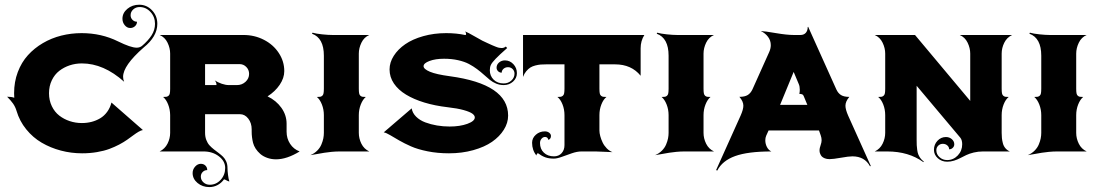

<svg xmlns="http://www.w3.org/2000/svg" viewBox="-20 -635 4615 805"><path d="M9.8 -229.5Q28.1 -229.5 39.8 -225.1Q39.1 -234.4 39.1 -244.1Q39.1 -291.7 54.6 -332.8Q70.1 -373.8 96.9 -403.4Q123.8 -433.1 159.7 -454.2Q195.6 -475.3 236.9 -485.7Q278.3 -496.1 322.3 -496.1Q405 -496.1 475.1 -461.4Q528.6 -435.1 553 -435.1Q565.9 -435.1 575.2 -442.4Q601.1 -464.4 615.5 -486.8Q629.9 -509.3 629.9 -535.2Q629.9 -564.2 611 -584.8Q592 -605.5 565.4 -605.5Q549.8 -605.5 538.7 -595.5Q527.6 -585.4 527.6 -571.3Q527.6 -559.8 535.4 -551.9Q543.2 -543.9 554.4 -543.9Q554.4 -533 546.1 -525.3Q537.8 -517.6 525.9 -517.6Q512.7 -517.6 503.1 -529.2Q493.4 -540.8 493.4 -556.4Q493.4 -580.8 514 -598Q534.7 -615.2 563.7 -615.2Q595.2 -615.2 617.4 -591.8Q639.6 -568.4 639.6 -535.2Q639.6 -481.7 582 -435.5Q496.1 -360.1 496.1 -313Q496.1 -302.2 500.5 -292.2Q414.8 -369.1 323.2 -369.1Q296.6 -369.1 272.3 -361.1Q248 -353 228.5 -337.9Q209 -322.8 197.3 -298.5Q185.5 -274.2 185.5 -244.1Q185.5 -214.1 197.3 -189.8Q209 -165.5 228.5 -150.4Q248 -135.3 272.3 -127.2Q296.6 -119.1 323.2 -119.1Q344.5 -119.1 363.6 -124Q382.8 -128.9 399.8 -138.9Q416.7 -148.9 429.2 -165.9Q441.7 -182.9 447.3 -205.1L579.1 -89.8Q571.3 -88.6 561 -82.6Q550.8 -76.7 539.2 -68Q527.6 -59.3 513.1 -49.1Q498.5 -38.8 479.5 -28.8Q460.4 -18.8 438.5 -10.6Q416.5 -2.4 386.8 2.7Q357.2 7.8 324.2 7.8Q278.3 7.8 235.1 -3.7Q191.9 -15.1 154.9 -36.7Q117.9 -58.3 90 -92.8Q62 -127.2 49.3 -170.2Q44.4 -186.8 34.8 -200.6Q25.1 -214.4 9.8 -229.5Z M649.4 0Q671.6 -11.2 682.5 -33Q693.4 -54.7 693.4 -78.1V-152.8Q693.1 -176.5 684.8 -197.4Q676.5 -218.3 663.8 -228.5Q673.1 -228.5 677.6 -229.2Q682.1 -230 686.4 -233.3Q690.7 -236.6 692 -243.5Q693.4 -250.5 693.4 -262.9V-410.2Q693.4 -433.3 682.4 -456.1Q671.4 -478.8 649.4 -488.3H1001Q1047.4 -488.3 1086.7 -468Q1126 -447.8 1148.9 -412.8Q1171.9 -377.9 1171.9 -336.9Q1171.9 -307.9 1152.7 -279.5Q1133.5 -251.2 1101.8 -231Q1138.2 -213.4 1159.9 -182.9Q1181.6 -152.3 1181.6 -116.2V-83Q1181.6 -54.4 1196.3 -32Q1210.9 -9.5 1236.3 0Q1182.6 33 1137.2 33Q1117.4 33 1100.1 26.7Q1082.8 20.5 1071.2 10.3Q1059.6 0 1051.9 -11.8Q1044.2 -23.7 1041 -36.1Q1035.2 -59.6 1035.2 -83V-92.8Q1035.2 -119.1 1020.9 -137.7Q1006.6 -156.2 986.3 -156.2H839.8V-78.1Q839.8 -61.5 845 -48.1Q850.1 -34.7 858.4 -25.6Q866.7 -16.6 876.7 -8.8Q886.7 -1 896.9 6.6Q907 14.2 915.3 22.3Q923.6 30.5 928.7 42.5Q933.8 54.4 933.8 69.3Q933.8 80.8 936 98.4Q938.2 116 941.7 125.7Q937.5 125.7 929.9 121.3Q922.4 116.9 919.2 116.9Q908.4 132.1 892.5 140.7Q876.5 149.4 857.9 149.4Q828.9 149.4 808.2 132.2Q787.6 115 787.6 90.6Q787.6 75.2 798.1 63.5Q808.6 51.8 822 51.8Q833.7 51.8 841.3 59.3Q848.9 66.9 848.9 78.1Q837.6 78.1 829.8 86.1Q822 94 822 105.5Q822 119.6 833 129.6Q844 139.6 859.6 139.6Q886.2 139.6 905.2 119Q924.1 98.4 924.1 69.3Q924.1 40.5 897.6 20.3Q871.1 0 833.5 0ZM839.8 -278.3H887.7Q887.7 -290 880.4 -297.9Q893.1 -289.6 909.5 -283.9Q926 -278.3 939 -278.3H973.6Q994.4 -278.3 1009.4 -292Q1024.4 -305.7 1024.4 -325.2Q1024.4 -342.3 1012.7 -354.2Q1001 -366.2 984.4 -366.2H839.8Z M1281.2 15.6Q1298.1 8.5 1309.9 -3.4Q1321.8 -15.4 1327.5 -29.2Q1333.3 -43 1335.6 -54.8Q1337.9 -66.7 1337.9 -78.1V-152.3Q1337.9 -176 1329.6 -197Q1321.3 -218 1308.6 -228.5Q1317.9 -228.5 1322.4 -229.2Q1326.9 -230 1331.1 -233.4Q1335.2 -236.8 1336.5 -243.9Q1337.9 -251 1337.9 -263.7V-401.4Q1337.9 -475.8 1288.1 -493.7L1290.3 -498Q1304.7 -493.7 1330.4 -491Q1356.2 -488.3 1374 -488.3H1528.3Q1506.3 -478.8 1495.4 -456.1Q1484.4 -433.3 1484.4 -410.2V-263.7Q1484.4 -251 1485.7 -243.9Q1487.1 -236.8 1491.2 -233.4Q1495.4 -230 1499.9 -229.2Q1504.4 -228.5 1513.7 -228.5Q1501 -218 1492.7 -197Q1484.4 -176 1484.4 -152.3V-78.1Q1484.4 -54.4 1495.2 -32.5Q1506.1 -10.5 1528.3 0H1405Q1387.9 0 1370 1.7Q1352.1 3.4 1340.3 5.4Q1328.6 7.3 1309.9 10.7Q1291.3 14.2 1281.2 15.6Z M1588.9 -80.1 1706.1 -180.7Q1709.2 -161.1 1724.6 -145.9Q1740 -130.6 1763.1 -121.9Q1786.1 -113.3 1812.1 -108.9Q1838.1 -104.5 1865.2 -104.5Q1908.2 -104.5 1939.5 -115.8Q1970.7 -127.2 1970.7 -142.6Q1970.7 -150.9 1960.6 -158.4Q1950.4 -166 1924 -173.5Q1897.5 -180.9 1856.4 -185.5Q1803.2 -191.7 1759.2 -205.1Q1715.1 -218.5 1682.4 -238.3Q1649.7 -258.1 1631.5 -285Q1613.3 -312 1613.3 -343.8Q1613.3 -373.3 1630.9 -400.9Q1648.4 -428.5 1679 -449.6Q1709.5 -470.7 1754.4 -483.4Q1799.3 -496.1 1850.6 -496.1Q1894.3 -496.1 1931.2 -488Q1934.3 -488.8 1934.3 -492.4Q1934.3 -497.6 1930.2 -503.2Q1942.9 -498.3 1969.5 -482.8Q1996.1 -467.3 2002.4 -464.4Q2009.3 -461.2 2023.3 -454.6Q2037.4 -448 2043 -445.6Q2048.6 -443.1 2057.5 -439.6Q2066.4 -436 2072.1 -434.8Q2077.9 -433.6 2083 -433.6Q2093 -433.6 2100.8 -439.9L2106.4 -433.6Q2073 -404.3 2057.9 -388.4Q2042.7 -372.6 2038.2 -363Q2033.7 -353.5 2033.7 -340.6Q2033.7 -316.7 2049.8 -300.9Q2065.9 -285.2 2091.8 -285.2Q2110.6 -285.2 2123.9 -297.2Q2137.2 -309.3 2137.2 -326.4Q2137.2 -337.6 2129.3 -345.5Q2121.3 -353.3 2109.9 -353.3Q2098.9 -353.3 2091.2 -346.6Q2083.5 -339.8 2083.5 -330.3Q2074.5 -330.3 2068.2 -336.5Q2062 -342.8 2062 -351.3Q2062 -364 2072.3 -372.9Q2082.5 -381.8 2096.9 -381.8Q2117.7 -381.8 2132.4 -366.1Q2147.2 -350.3 2147.2 -328.1Q2147.2 -307.4 2131 -292.8Q2114.7 -278.3 2091.8 -278.3Q2075.2 -278.3 2060.4 -284.4Q2045.7 -290.5 2033.6 -300.3Q2021.5 -310.1 2008.7 -321.8Q1995.8 -333.5 1980.2 -345.2Q1964.6 -356.9 1946.2 -366.7Q1927.7 -376.5 1900.8 -382.6Q1873.8 -388.7 1841.8 -388.7Q1805.7 -388.7 1780.8 -379.4Q1755.9 -370.1 1755.9 -357.4Q1755.9 -345.5 1782.5 -334.2Q1809.1 -323 1866.2 -315.4Q2110.4 -282.2 2110.4 -150.4Q2110.4 -119.6 2092.5 -91.1Q2074.7 -62.5 2043.1 -40.5Q2011.5 -18.6 1964.2 -5.4Q1917 7.8 1862.3 7.8Q1814.5 7.8 1772.7 -0.6Q1731 -9 1703.1 -21.4Q1675.3 -33.7 1653.8 -46.1Q1632.3 -58.6 1615.6 -68.5Q1598.9 -78.4 1588.9 -80.1Z M2172.9 -312.5V-488.3H2681.6Q2666 -463.6 2666 -432.6V-317.4Q2627.4 -365.2 2558.6 -365.2H2493.2V-263.7Q2493.2 -251 2494.5 -243.9Q2495.8 -236.8 2500.1 -233.4Q2504.4 -230 2508.9 -229.2Q2513.4 -228.5 2522.7 -228.5Q2509.8 -218.3 2501.5 -197.3Q2493.2 -176.3 2493.2 -152.3V-87.9Q2493.2 -77.4 2496.7 -64.2Q2500.2 -51 2506.6 -37.7Q2512.9 -24.4 2523.8 -13.2Q2534.7 -2 2547.9 2.9Q2544.2 2.9 2516.7 1.5Q2489.3 0 2477.3 0H2418Q2399.7 0 2377.7 7.6Q2355.7 15.1 2335.6 22.6Q2315.4 30 2301.8 30Q2281.7 30 2266.6 24.7Q2251.5 19.3 2235.1 7.1Q2229.2 10.7 2229.2 17.1Q2210.9 -5.4 2210.9 -36.4Q2210.9 -56.2 2226.7 -70.2Q2242.4 -84.2 2264.6 -84.2Q2275.1 -84.2 2282.6 -78.5Q2290 -72.8 2290 -64.7Q2290 -58.3 2286.6 -53.7Q2283.2 -49.1 2278.3 -49.1Q2278.3 -54 2274.7 -57.4Q2271 -60.8 2265.6 -60.8Q2256.6 -60.8 2250.4 -53.3Q2244.1 -45.9 2244.1 -35.4Q2244.1 -10.3 2260.3 5.1Q2276.4 20.5 2302.7 20.5Q2322.5 20.5 2334.6 7.3Q2346.7 -5.9 2346.7 -26.4V-152.3Q2346.7 -176.3 2338.4 -197.3Q2330.1 -218.3 2317.1 -228.5Q2326.4 -228.5 2330.9 -229.2Q2335.4 -230 2339.7 -233.4Q2344 -236.8 2345.3 -243.9Q2346.7 -251 2346.7 -263.7V-365.2H2270.5Q2256.8 -365.2 2246.8 -364.4Q2236.8 -363.5 2224.6 -360.5Q2212.4 -357.4 2203.6 -351.9Q2194.8 -346.4 2186.4 -336.4Q2178 -326.4 2172.9 -312.5Z M2726.6 15.6Q2743.4 8.5 2755.2 -3.4Q2767.1 -15.4 2772.8 -29.2Q2778.6 -43 2780.9 -54.8Q2783.2 -66.7 2783.2 -78.1V-152.3Q2783.2 -176 2774.9 -197Q2766.6 -218 2753.9 -228.5Q2763.2 -228.5 2767.7 -229.2Q2772.2 -230 2776.4 -233.4Q2780.5 -236.8 2781.9 -243.9Q2783.2 -251 2783.2 -263.7V-401.4Q2783.2 -475.8 2733.4 -493.7L2735.6 -498Q2750 -493.7 2775.8 -491Q2801.5 -488.3 2819.3 -488.3H2973.6Q2951.7 -478.8 2940.7 -456.1Q2929.7 -433.3 2929.7 -410.2V-263.7Q2929.7 -251 2931 -243.9Q2932.4 -236.8 2936.5 -233.4Q2940.7 -230 2945.2 -229.2Q2949.7 -228.5 2959 -228.5Q2946.3 -218 2938 -197Q2929.7 -176 2929.7 -152.3V-78.1Q2929.7 -54.4 2940.6 -32.5Q2951.4 -10.5 2973.6 0H2850.3Q2833.3 0 2815.3 1.7Q2797.4 3.4 2785.6 5.4Q2773.9 7.3 2755.2 10.7Q2736.6 14.2 2726.6 15.6Z M2982.4 78.1 3085.2 -150.4Q3096.7 -176.3 3096.7 -191.9Q3096.7 -209.7 3080.1 -229Q3102.8 -229 3115.1 -236.7Q3127.4 -244.4 3134.8 -260.3L3204.8 -416.3Q3211.7 -431.4 3211.7 -445.6Q3211.7 -465.1 3200.1 -480.6Q3188.5 -496.1 3169.7 -504.9Q3186.5 -504.2 3233 -496.2Q3279.5 -488.3 3307.6 -488.3H3335.9Q3350.3 -488.3 3358.4 -497.3Q3366.5 -506.3 3366.5 -521.7L3368.4 -522.7L3486.6 -260Q3493.9 -244.1 3506.1 -236.5Q3518.3 -228.8 3541 -228.8Q3524.7 -209.7 3524.7 -191.7Q3524.7 -176 3536.1 -150.1L3630.9 60.5L3627.9 62.5Q3605.5 20.5 3553.7 20.5Q3538.3 20.5 3505.6 26.4Q3472.9 32.2 3458 32.2Q3446.5 32.2 3438.1 28.8Q3429.7 25.4 3425.7 21.1Q3421.6 16.8 3419.2 10.7Q3416.7 4.6 3416.4 1.1Q3416 -2.4 3416 -5.9Q3416 -12.9 3420.4 -25.5Q3424.8 -38.1 3424.8 -46.9Q3424.8 -57.1 3420.9 -67.9L3413.8 -87.9H3202.4L3192.4 -65.9Q3188.7 -57.4 3188.7 -46.6Q3188.7 -32.2 3195.3 -19Q3201.9 -5.9 3213.9 0Q3115.7 0 3062.1 19.4Q3008.5 38.8 2987.3 80.1ZM3250.7 -195.3H3365L3349.6 -232.4Q3347.4 -237.8 3343.5 -239.4Q3339.6 -241 3331.3 -241.5Q3333.3 -248.5 3333.3 -258.3Q3333.3 -272.7 3329.1 -282.2L3307.6 -333.5Z M3647.5 0Q3669.7 -10.5 3680.5 -32.5Q3691.4 -54.4 3691.4 -78.1V-152.3Q3691.4 -176.3 3683.1 -197.3Q3674.8 -218.3 3661.9 -228.5Q3671.1 -228.5 3675.7 -229.2Q3680.2 -230 3684.4 -233.4Q3688.7 -236.8 3690.1 -243.9Q3691.4 -251 3691.4 -263.7V-410.2Q3691.4 -433.3 3680.4 -456.1Q3669.4 -478.8 3647.5 -488.3H3816.4L4047.9 -211.9V-410.2Q4047.9 -433.3 4036.9 -456.1Q4025.9 -478.8 4003.9 -488.3H4223.6Q4201.4 -477.8 4190.6 -455.8Q4179.7 -433.8 4179.7 -410.2V-263.7Q4179.7 -251 4181 -243.9Q4182.4 -236.8 4186.6 -233.4Q4190.9 -230 4195.4 -229.2Q4200 -228.5 4209.2 -228.5Q4196.3 -218.3 4188 -197.3Q4179.7 -176.3 4179.7 -152.3V-78.1Q4179.7 -65.7 4180.7 -56.2Q4181.6 -46.6 4184.7 -34.7Q4187.7 -22.7 4195.2 -13.8Q4202.6 -4.9 4213.9 0H4101.6Q4081.1 0 4062.9 4.4Q4044.7 8.8 4031.5 15.1Q4018.3 21.5 4006.1 27.8Q3993.9 34.2 3979.9 38.6Q3965.8 43 3951.2 43Q3928.2 43 3912 28.4Q3895.8 13.9 3895.8 -6.8Q3895.8 -29.1 3910.5 -44.8Q3925.3 -60.5 3946 -60.5Q3960.4 -60.5 3970.7 -51.6Q3981 -42.7 3981 -30Q3981 -21.5 3974.7 -15.3Q3968.5 -9 3959.5 -9Q3959.5 -18.6 3951.8 -25.3Q3944.1 -32 3933.1 -32Q3921.6 -32 3913.7 -24.2Q3905.8 -16.4 3905.8 -5.1Q3905.8 12 3919.1 24Q3932.4 36.1 3951.2 36.1Q3977.3 36.1 3995.7 16.7Q4014.2 -2.7 4014.2 -30Q4014.2 -48.3 4006.1 -57.9L3823.2 -275.4V-48.8Q3823.2 -35.2 3823.6 -26.4Q3824 -17.6 3825.6 -6.3Q3827.1 4.9 3830.2 12.6Q3833.3 20.3 3839 28.2Q3844.7 36.1 3853 42L3851.6 44.9Q3790 0 3699.7 0Z M4289.1 15.6Q4305.9 8.5 4317.7 -3.4Q4329.6 -15.4 4335.3 -29.2Q4341.1 -43 4343.4 -54.8Q4345.7 -66.7 4345.7 -78.1V-152.3Q4345.7 -176 4337.4 -197Q4329.1 -218 4316.4 -228.5Q4325.7 -228.5 4330.2 -229.2Q4334.7 -230 4338.9 -233.4Q4343 -236.8 4344.4 -243.9Q4345.7 -251 4345.7 -263.7V-401.4Q4345.7 -475.8 4295.9 -493.7L4298.1 -498Q4312.5 -493.7 4338.3 -491Q4364 -488.3 4381.8 -488.3H4536.1Q4514.2 -478.8 4503.2 -456.1Q4492.2 -433.3 4492.2 -410.2V-263.7Q4492.2 -251 4493.5 -243.9Q4494.9 -236.8 4499 -233.4Q4503.2 -230 4507.7 -229.2Q4512.2 -228.5 4521.5 -228.5Q4508.8 -218 4500.5 -197Q4492.2 -176 4492.2 -152.3V-78.1Q4492.2 -54.4 4503.1 -32.5Q4513.9 -10.5 4536.1 0H4412.8Q4395.8 0 4377.8 1.7Q4359.9 3.4 4348.1 5.4Q4336.4 7.3 4317.7 10.7Q4299.1 14.2 4289.1 15.6Z"/></svg>

Font: Agreloy
Style: Medium
Weight: 400
Designer: gluk
Foundry: gluk
Version: Version 0.27